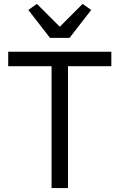

<svg xmlns="http://www.w3.org/2000/svg" viewBox="-20 -963 612 983"><path d="M550 -624H328V0H244V-624H22V-698H550ZM336 -769H236L125 -912L169 -943L286 -826L403 -943L447 -912Z"/></svg>

Font: IBM Plex Sans Var
Style: Regular
Weight: 400
Designer: Mike Abbink, Paul van der Laan, Pieter van Rosmalen
Foundry: Bold Monday
Version: Version 3.000